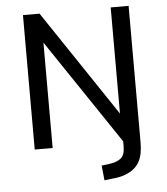

<svg xmlns="http://www.w3.org/2000/svg" viewBox="-59 -758 872 1003"><g transform="rotate(-5 376.5 -256.5)"><path d="M448 192 440 114 479 109Q518 104 540.5 87.5Q563 71 563 23V-58L568 5L190 -557H193V0H99V-705H186L562 -144H559V-705H653V12Q653 41 648.5 66Q644 91 633 111.5Q622 132 603 147.5Q584 163 555.5 173.5Q527 184 487 187Z"/></g></svg>

Font: Nunito Sans 7pt SemiCondensed Medium
Style: Regular
Weight: 500
Width: 4
Designer: Vernon Adams
Foundry: Vernon Adams
Version: Version 3.101;gftools[0.9.27]